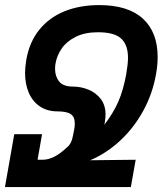

<svg xmlns="http://www.w3.org/2000/svg" viewBox="-47 -754 667 774"><path d="M10.5 -213H122.5L104.5 -110H125Q170.5 -110 222.5 -159.5Q232.5 -167 238.8 -180Q245 -193 248.5 -213.5L252.5 -234Q254.5 -245.5 254.5 -256.5Q254.5 -283 238.2 -294Q222 -305 184.5 -305Q144 -305 114.5 -324.5Q85 -344 69.5 -379.2Q54 -414.5 54 -460.5Q54 -482 59 -513Q71.5 -585 111.8 -634.5Q152 -684 213.8 -708.8Q275.5 -733.5 353 -733.5Q469 -733.5 528.8 -679Q588.5 -624.5 588.5 -524.5Q588.5 -490.5 582 -455Q568 -375.5 530 -306.5Q492 -237.5 436.8 -186.5Q381.5 -135.5 316.5 -108L500 -110L480.5 0H-27ZM175 -476.5Q175 -446 191.5 -425.5Q208 -405 246.5 -405Q279 -405 309.2 -392.8Q339.5 -380.5 359 -355.2Q378.5 -330 378.5 -292Q378.5 -280.5 376 -264.5Q375.5 -260.5 374.8 -255.8Q374 -251 371.5 -248Q409.5 -297.5 429.8 -343.8Q450 -390 462 -455.5Q469 -497.5 469 -521Q469 -572.5 441.8 -598.2Q414.5 -624 348 -624Q295 -624 258.2 -605.5Q221.5 -587 202 -558.8Q182.5 -530.5 177 -499Q175 -489.5 175 -476.5Z"/></svg>

Font: JuliaMono
Style: Bold Italic
Weight: 700
Italic angle: -9°
Monospace: yes
Designer: cormullion
Foundry: corm
Version: Version 0.057; ttfautohint (v1.8.4)